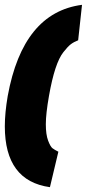

<svg xmlns="http://www.w3.org/2000/svg" viewBox="-20 -710 360 796"><path d="M320 -690 304 -543Q286 -536 273.5 -526.5Q261 -517 243 -494Q207 -449 183 -312Q170 -238 170 -195Q170 -152 179.5 -127Q189 -102 197.5 -95.5Q206 -89 222 -81L187 66Q0 40 0 -186Q0 -242 12 -312Q75 -658 320 -690Z"/></svg>

Font: Changa One
Style: Italic
Weight: 400
Italic angle: -12°
Designer: Eduardo Rodriguez Tunni
Foundry: Eduardo Rodriguez Tunni
Version: Version 1.003